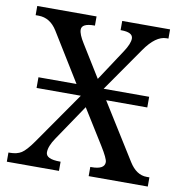

<svg xmlns="http://www.w3.org/2000/svg" viewBox="-80 -789 820 864"><g transform="rotate(10 330.0 -357.0)"><path d="M409.2 -671.9V-713.9H627.9V-671.9H619.1Q569.8 -671.9 520 -600.1L379.9 -398.9H587.9V-350.1H399.9L559.1 -95.2Q592.3 -42 639.2 -42H651.9V0H381.8V-42H387.2Q446.8 -42 446.8 -75.2Q446.8 -91.3 414.1 -144L314.9 -303.2L204.1 -139.2Q178.2 -101.1 178.2 -73.2Q178.2 -42 243.2 -42H246.1V0H7.8V-42H14.2Q46.4 -42 66.9 -54.9Q87.4 -67.9 118.2 -111.8L284.2 -350.1H82V-398.9H255.9L120.1 -619.1Q87.4 -671.9 34.2 -671.9H21V-713.9H292V-671.9H289.1Q231.9 -671.9 231.9 -643.1Q231.9 -622.1 255.9 -584L346.2 -438L440.9 -582Q465.8 -620.1 465.8 -643.1Q465.8 -671.9 412.1 -671.9Z"/></g></svg>

Font: Droid Serif
Style: Regular
Weight: 400
Designer: Monotype Design team
Foundry: Monotype Imaging Inc.
Version: Version 1.03